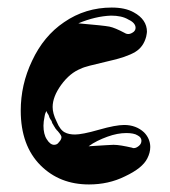

<svg xmlns="http://www.w3.org/2000/svg" viewBox="-20 -568 453 511"><path d="M215.8 -178.7C230.5 -189.5 247.1 -197.3 265.6 -204.1C284.2 -210.9 300.8 -213.9 316.4 -213.9C329.1 -213.9 339.8 -211.9 345.7 -208C353.5 -204.1 356.4 -199.2 356.4 -193.4C356.4 -188.5 354.5 -183.6 349.6 -179.7C344.7 -175.8 340.8 -173.8 335.9 -173.8C334 -173.8 333 -173.8 332 -174.8C310.5 -179.7 293.9 -182.6 282.2 -182.6C281.2 -182.6 258.8 -181.6 215.8 -178.7ZM103.5 -272.5C104.5 -269.5 106.4 -265.6 109.4 -261.7C111.3 -255.9 112.3 -252.9 113.3 -252C114.3 -251 115.2 -248 117.2 -246.1C118.2 -242.2 119.1 -240.2 119.1 -240.2C120.1 -238.3 121.1 -237.3 122.1 -235.4C123 -233.4 124 -231.4 125 -230.5C126 -228.5 127 -226.6 127.9 -225.6C128.9 -224.6 130.9 -222.7 130.9 -221.7C132.8 -220.7 133.8 -218.8 134.8 -217.8C140.6 -210.9 143.6 -206.1 143.6 -203.1C143.6 -199.2 141.6 -194.3 136.7 -189.5C133.8 -184.6 128.9 -182.6 124 -182.6C117.2 -182.6 110.4 -187.5 104.5 -197.3C98.6 -206.1 95.7 -218.8 95.7 -233.4C95.7 -240.2 96.7 -249 98.6 -257.8C99.6 -264.6 101.6 -269.5 103.5 -272.5ZM188.5 -505.9C218.8 -518.6 248 -525.4 275.4 -526.4C293.9 -526.4 309.6 -523.4 322.3 -515.6C335 -509.8 340.8 -502 340.8 -494.1C340.8 -489.3 338.9 -486.3 335.9 -483.4C327.1 -476.6 319.3 -475.6 311.5 -480.5C294.9 -489.3 281.2 -495.1 271.5 -497.1C261.7 -499 234.4 -502 188.5 -505.9ZM335.9 -535.2C320.3 -543.9 300.8 -547.9 277.3 -547.9C231.4 -547.9 188.5 -535.2 150.4 -508.8C114.3 -484.4 85.9 -450.2 65.4 -406.2C44.9 -363.3 35.2 -319.3 35.2 -273.4C35.2 -211.9 52.7 -163.1 87.9 -127.9C122.1 -93.8 165 -77.1 216.8 -77.1C251 -77.1 283.2 -84 312.5 -98.6C343.8 -113.3 363.3 -128.9 372.1 -146.5C377 -156.2 379.9 -166 379.9 -176.8C379.9 -191.4 374 -205.1 363.3 -215.8C349.6 -228.5 332 -235.4 310.5 -235.4C295.9 -235.4 273.4 -231.4 243.2 -222.7C212.9 -213.9 191.4 -210 179.7 -210C168.9 -210 159.2 -211.9 152.3 -215.8C144.5 -219.7 136.7 -229.5 130.9 -244.1C123 -259.8 120.1 -272.5 120.1 -283.2C120.1 -301.8 127.9 -321.3 142.6 -341.8C158.2 -363.3 175.8 -377.9 196.3 -385.7C203.1 -389.6 226.6 -395.5 264.6 -404.3C300.8 -412.1 325.2 -420.9 339.8 -429.7C354.5 -438.5 364.3 -452.1 369.1 -470.7C370.1 -476.6 371.1 -480.5 371.1 -483.4C371.1 -504.9 359.4 -522.5 335.9 -535.2Z"/></svg>

Font: Puffy Slushy
Style: Regular
Weight: 400
Designer: Intuisi Creative
Foundry: Intuisi Creative
Version: Version 001.000